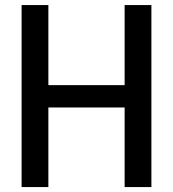

<svg xmlns="http://www.w3.org/2000/svg" viewBox="-20 -758 701 778"><path d="M593.5 -737.5V0H485V-322.5H176V0H67.5V-737.5H176V-413H485V-737.5Z"/></svg>

Font: Epilogue Medium
Style: Regular
Weight: 500
Designer: Tyler Finck
Foundry: Etcetera Type Co
Version: Version 2.111; ttfautohint (v1.8.3)